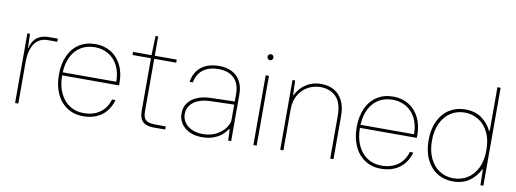

<svg xmlns="http://www.w3.org/2000/svg" viewBox="-59 -1066 3789 1411"><g transform="rotate(10 1835.0 -360.5)"><path d="M110.4 -415H114.3Q121.6 -450.2 139.6 -473.6Q157.7 -497.1 185.1 -508.8Q212.4 -520.5 248 -520.5H314.9V-497.1H243.2Q204.1 -497.1 174.8 -477.3Q145.5 -457.5 128.7 -415Q111.8 -372.6 111.8 -307.6ZM111.3 -415 111.8 -336.9V0H87.9V-520.5H107.4Z M368.7 -260.7Q368.7 -341.3 395.8 -401.9Q422.9 -462.4 474.1 -495.8Q525.4 -529.3 595.7 -529.3Q660.6 -529.3 710.9 -498.8Q761.2 -468.3 789.6 -412.1Q817.9 -356 817.9 -281.2V-260.3H393.1Q393.6 -183.1 419.9 -127.7Q446.3 -72.3 491.7 -43.5Q537.1 -14.6 595.7 -14.6Q668 -14.6 716.8 -49.1Q765.6 -83.5 785.2 -149.4H811Q797.4 -100.1 768.3 -64.7Q739.3 -29.3 695.6 -10.3Q651.9 8.8 595.7 8.8Q527.8 8.8 476.3 -24.9Q424.8 -58.6 396.7 -119.6Q368.7 -180.7 368.7 -260.7ZM595.7 -505.9Q537.6 -505.9 493.2 -479.7Q448.7 -453.6 422.9 -403.3Q397 -353 393.6 -283.2H793Q793 -352.5 767.1 -402.8Q741.2 -453.1 696.5 -479.5Q651.9 -505.9 595.7 -505.9Z M1014.2 -106.9V-520.5L1019 -664.6H1038.6V-108.4Q1038.6 -75.2 1047.4 -57.1Q1056.2 -39.1 1075.9 -31.5Q1095.7 -23.9 1132.3 -23.4L1208 -22.9V0L1130.9 0.5Q1088.9 1 1063.5 -9.8Q1038.1 -20.5 1026.1 -44.2Q1014.2 -67.9 1014.2 -106.9ZM876.5 -520.5H1202.6V-497.6H876.5Z M1305.7 -136.7Q1305.7 -183.1 1329.8 -216.3Q1354 -249.5 1397.5 -267.3Q1440.9 -285.2 1498 -286.6L1675.8 -291.5V-348.1Q1675.8 -425.3 1634 -465.3Q1592.3 -505.4 1518.1 -505.4Q1447.3 -505.4 1403.3 -472.2Q1359.4 -439 1348.1 -376.5H1323.7Q1330.6 -421.4 1354 -455.6Q1377.4 -489.7 1418.9 -509.3Q1460.4 -528.8 1518.6 -528.8Q1573.7 -528.8 1614.5 -508.1Q1655.3 -487.3 1677.7 -446.8Q1700.2 -406.2 1700.2 -348.6V0H1678.2L1674.8 -83H1668Q1655.3 -62.5 1632.1 -41.7Q1608.9 -21 1571 -6.1Q1533.2 8.8 1482.4 8.8Q1429.2 8.8 1388.9 -10.5Q1348.6 -29.8 1327.1 -63Q1305.7 -96.2 1305.7 -136.7ZM1675.8 -154.3V-268.1L1500 -263.2Q1448.7 -261.7 1410.4 -246.3Q1372.1 -231 1350.8 -202.9Q1329.6 -174.8 1329.6 -136.7Q1329.6 -105 1347.7 -77.1Q1365.7 -49.3 1401.1 -32.2Q1436.5 -15.1 1485.8 -15.1Q1545.4 -15.1 1588.4 -39.1Q1631.3 -63 1653.6 -95.9Q1675.8 -128.9 1675.8 -154.3Z M1890.6 -520.5V0H1866.2V-520.5ZM1856 -657.7Q1856 -663.6 1858.9 -668.7Q1861.8 -673.8 1866.7 -676.8Q1871.6 -679.7 1877.4 -679.7Q1883.8 -679.7 1888.9 -676.8Q1894 -673.8 1897 -668.7Q1899.9 -663.6 1899.9 -657.7Q1899.9 -651.9 1897 -646.5Q1894 -641.1 1888.9 -638.2Q1883.8 -635.3 1877.4 -635.3Q1871.6 -635.3 1866.7 -638.2Q1861.8 -641.1 1858.9 -646.5Q1856 -651.9 1856 -657.7Z M2089.8 -415 2090.3 -336.9V0H2066.4V-520.5H2085.9ZM2277.3 -505.4Q2233.4 -505.4 2190.4 -483.9Q2147.5 -462.4 2118.9 -417.2Q2090.3 -372.1 2090.3 -305.2L2088.9 -412.1H2093.8Q2107.9 -442.9 2133.3 -469.2Q2158.7 -495.6 2196 -512.2Q2233.4 -528.8 2279.8 -528.8Q2333 -528.8 2374.3 -506.8Q2415.5 -484.9 2439.7 -438.5Q2463.9 -392.1 2463.9 -321.3V0H2439.5V-319.3Q2439.5 -416.5 2395.3 -460.9Q2351.1 -505.4 2277.3 -505.4Z M2590.8 -260.7Q2590.8 -341.3 2617.9 -401.9Q2645 -462.4 2696.3 -495.8Q2747.6 -529.3 2817.9 -529.3Q2882.8 -529.3 2933.1 -498.8Q2983.4 -468.3 3011.7 -412.1Q3040 -356 3040 -281.2V-260.3H2615.2Q2615.7 -183.1 2642.1 -127.7Q2668.5 -72.3 2713.9 -43.5Q2759.3 -14.6 2817.9 -14.6Q2890.1 -14.6 2939 -49.1Q2987.8 -83.5 3007.3 -149.4H3033.2Q3019.5 -100.1 2990.5 -64.7Q2961.4 -29.3 2917.7 -10.3Q2874 8.8 2817.9 8.8Q2750 8.8 2698.5 -24.9Q2647 -58.6 2618.9 -119.6Q2590.8 -180.7 2590.8 -260.7ZM2817.9 -505.9Q2759.8 -505.9 2715.3 -479.7Q2670.9 -453.6 2645 -403.3Q2619.1 -353 2615.7 -283.2H3015.1Q3015.1 -352.5 2989.3 -402.8Q2963.4 -453.1 2918.7 -479.5Q2874 -505.9 2817.9 -505.9Z M3558.6 -730V-409.2H3582.5V-730ZM3553.2 -115.7H3558.1L3560.5 1H3582.5V-259.8L3569.8 -264.6L3559.1 -259.8Q3559.1 -180.2 3531.2 -125Q3503.4 -69.8 3457 -42.2Q3410.6 -14.6 3355 -14.6Q3296.9 -14.6 3251 -44.2Q3205.1 -73.7 3179 -129.2Q3152.8 -184.6 3152.8 -259.8L3139.6 -264.6L3127.9 -259.8Q3127.9 -177.2 3157.2 -116.5Q3186.5 -55.7 3238 -23.4Q3289.6 8.8 3355 8.8Q3429.7 8.8 3479 -27.1Q3528.3 -63 3553.2 -115.7ZM3127.9 -259.8 3139.6 -254.9 3152.8 -259.8Q3152.8 -335 3179 -390.4Q3205.1 -445.8 3251 -475.3Q3296.9 -504.9 3355 -504.9Q3410.6 -504.9 3457 -477.3Q3503.4 -449.7 3531.2 -394.5Q3559.1 -339.4 3559.1 -259.8L3569.8 -254.9L3582.5 -259.8V-520.5H3560.5L3558.1 -403.8H3553.2Q3528.3 -456.5 3479 -492.4Q3429.7 -528.3 3355 -528.3Q3289.6 -528.3 3238 -496.1Q3186.5 -463.9 3157.2 -403.1Q3127.9 -342.3 3127.9 -259.8Z"/></g></svg>

Font: Wand UI Pro
Style: Regular
Weight: 400
Designer: Andreas Faust
Version: Version 1.003;FEAKit 1.0